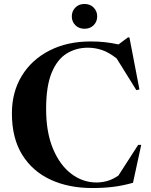

<svg xmlns="http://www.w3.org/2000/svg" viewBox="-20 -936 762 968"><path d="M466.5 -16Q495 -16 522.8 -24.2Q550.5 -32.5 577 -51L676.5 -205.5H692L650.5 -14.5Q597 0.5 549.2 6.2Q501.5 12 444.5 12Q326 12 234.8 -30.2Q143.5 -72.5 91.8 -156Q40 -239.5 40 -364.5Q40 -472 90 -553.8Q140 -635.5 229.5 -681.2Q319 -727 436.5 -727Q475 -727 507.8 -723.5Q540.5 -720 577.5 -712L625 -747.5H632.5L683 -485L667.5 -481.5L568 -641.5Q529 -672 494.2 -683.8Q459.5 -695.5 422.5 -695.5Q364.5 -695.5 316.8 -666.5Q269 -637.5 240.8 -570Q212.5 -502.5 212.5 -386.5Q212.5 -269 247.2 -186Q282 -103 339.8 -59.5Q397.5 -16 466.5 -16ZM406 -791Q377.5 -791 359.8 -809Q342 -827 342 -853.5Q342 -879.5 359.8 -897.8Q377.5 -916 406 -916Q434.5 -916 452.2 -897.8Q470 -879.5 470 -853.5Q470 -827 452.2 -809Q434.5 -791 406 -791Z"/></svg>

Font: Newsreader 72pt SemiBold
Style: Regular
Weight: 600
Designer: Hugues Gentile
Foundry: Production Type
Version: Version 1.003; ttfautohint (v1.8.3)